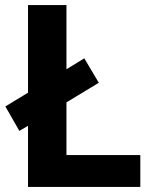

<svg xmlns="http://www.w3.org/2000/svg" viewBox="-20 -734 605 754"><path d="M90 0V-240L56 -220L1 -316L90 -370V-714H241V-462L311 -505L368 -409L241 -332V-125H531V0Z"/></svg>

Font: Noto Sans Devanagari
Style: Regular
Weight: 400
Designer: Jelle Bosma - Monotype Design Team
Foundry: Monotype Imaging Inc.
Version: Version 2.003